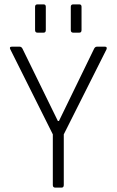

<svg xmlns="http://www.w3.org/2000/svg" viewBox="-20 -856 533 876"><path d="M140 -719V-825Q140 -836 151 -836H179Q189 -836 189 -825V-719Q189 -707 179 -707H151Q140 -707 140 -719ZM303 -719V-825Q303 -836 314 -836H342Q352 -836 352 -825V-719Q352 -707 342 -707H314Q303 -707 303 -719ZM261 0H232Q221 0 221 -12V-243L27 -631Q21 -643 34 -643H70Q79 -643 84 -631L244 -304H249L408 -631Q413 -643 422 -643H459Q470 -643 466 -631L271 -243V-12Q271 0 261 0Z"/></svg>

Font: Rajdhani
Style: Regular
Weight: 400
Designer: Satya Rajpurohit, Jyotish Sonowal
Foundry: Indian Type Foundry
Version: Version 1.201 February 1, 2022